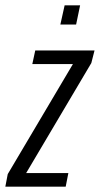

<svg xmlns="http://www.w3.org/2000/svg" viewBox="-47 -699 374 719"><path d="M-27 0 -18 -47 226 -459H74L85 -510H307L295 -463L51 -51H209L199 0ZM179 -607 195 -679H253L238 -607Z"/></svg>

Font: Saira Ultra Condensed
Style: Italic
Weight: 400
Width: 1
Italic angle: -12°
Designer: Hector Gatti with collaboration of the Omnibus-Type team
Foundry: Omnibus-Type
Version: Version 1.001; ttfautohint (v1.8)